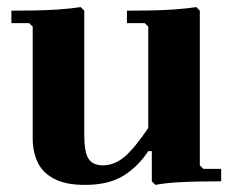

<svg xmlns="http://www.w3.org/2000/svg" viewBox="-20 -510 666 540"><path d="M542 -45 552 -35H602V0Q576 0 542.5 0.5Q509 1 476 3Q443 5 417 10L407 0V-85H397Q369 -42 327.5 -16Q286 10 219 10Q164 10 131.5 -7.5Q99 -25 85.5 -54.5Q72 -84 72 -120V-435L62 -445H12V-480Q38 -480 74 -480.5Q110 -481 145.5 -483.5Q181 -486 207 -490L217 -480V-130Q217 -82 229 -63.5Q241 -45 269 -45Q301 -45 329 -68Q357 -91 397 -150V-435L387 -445H337V-480Q363 -480 399 -480.5Q435 -481 470.5 -483.5Q506 -486 532 -490L542 -480Z"/></svg>

Font: Brygada 1918
Style: Bold
Weight: 700
Designer: Mateusz Machalski | Borys Kosmynka | Przemek Hoffer
Foundry: NIEPODLEGLA 2018
Version: Version 3.006